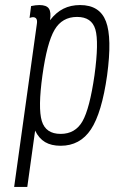

<svg xmlns="http://www.w3.org/2000/svg" viewBox="-20 -567 453 760"><path d="M36 173H88L119 -50Q134 -19 158.5 -4.5Q183 10 220 10Q297 10 340 -55Q383 -120 404 -269Q424 -417 399.5 -482Q375 -547 297 -547Q260 -547 231 -532.5Q202 -518 178 -487Q183 -519 173.5 -533Q164 -547 136 -547Q128 -547 120.5 -546Q113 -545 103 -543L97 -496Q106 -499 110 -499Q120 -499 124 -492.5Q128 -486 126 -473ZM148 -269Q166 -398 196 -449Q226 -500 285 -500Q343 -500 357.5 -450.5Q372 -401 354 -269Q335 -137 306.5 -87Q278 -37 220 -37Q161 -37 145.5 -88Q130 -139 148 -269Z"/></svg>

Font: Secuela ExtLt
Style: Italic
Weight: 200
Italic angle: -8°
Designer: Fernando Haro
Foundry: deFharo
Version: Version 1.704